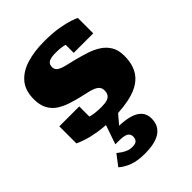

<svg xmlns="http://www.w3.org/2000/svg" viewBox="-236 -670 1057 1057"><g transform="rotate(-45 292.5 -141.0)"><path d="M348 -130Q348 -148 338.5 -158.5Q329 -169 312 -176Q295 -183 273.5 -187.5Q252 -192 228 -198Q194 -206 160.5 -217Q127 -228 99 -246Q71 -264 54.5 -294.5Q38 -325 38 -371Q38 -438 72 -478.5Q106 -519 166 -537.5Q226 -556 304 -556Q369 -556 415 -548Q461 -540 489 -530.5Q517 -521 526 -516V-396H374V-488Q392 -490 401 -485.5Q410 -481 411.5 -474Q413 -467 411 -459.5Q409 -452 406 -447Q394 -453 379 -457.5Q364 -462 346 -464.5Q328 -467 305 -467Q269 -467 251.5 -458Q234 -449 234 -426Q234 -410 243 -400.5Q252 -391 269 -385Q286 -379 308.5 -374Q331 -369 358 -362Q393 -353 428.5 -341.5Q464 -330 494 -311Q524 -292 542 -262Q560 -232 560 -188Q560 -117 528.5 -73Q497 -29 431.5 -8.5Q366 12 267 12Q207 12 158.5 4Q110 -4 78 -15Q46 -26 32 -33V-166H187V-45Q166 -51 154 -62Q142 -73 138 -83.5Q134 -94 138 -99.5Q142 -105 153 -99Q165 -94 182 -88.5Q199 -83 221 -80Q243 -77 270 -77Q298 -77 315 -82Q332 -87 340 -99Q348 -111 348 -130ZM326 -5 254 80 249 64Q306 64 344.5 74.5Q383 85 402.5 107Q422 129 422 162Q422 193 410 214.5Q398 236 376.5 249Q355 262 325.5 268Q296 274 261 274Q203 274 165.5 260Q128 246 102 223L150 160Q160 168 173 177Q186 186 202 192.5Q218 199 236 199Q261 199 270.5 189Q280 179 280 161Q280 142 264.5 132Q249 122 203 122H180L224 -5Z"/></g></svg>

Font: Roboto Serif 20pt Black
Style: Regular
Weight: 900
Version: Version 1.008